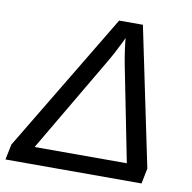

<svg xmlns="http://www.w3.org/2000/svg" viewBox="-98 -766 845 844"><g transform="rotate(10 325.0 -344.0)"><path d="M366.7 -688H472.7L601.6 -68.8L587.9 0H-19.5L-5.4 -68.8ZM508.8 -76.2 425.3 -497.1Q418 -534.2 413.1 -570.8Q408.2 -607.4 408.2 -617.7L400.9 -602.1Q373 -544.4 344.2 -496.1L97.2 -76.2Z"/></g></svg>

Font: Liberation Sans
Style: Italic
Weight: 400
Italic angle: -12°
Designer: Steve Matteson
Foundry: Ascender Corporation
Version: Version 2.1.5